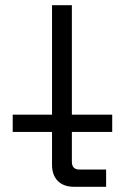

<svg xmlns="http://www.w3.org/2000/svg" viewBox="-20 -720 501 740"><path d="M257 -278H412.5V-211.5H257V-96.5Q257 -66.5 286.5 -66.5H389V0H266.5Q225 0 202.8 -22.6Q180.5 -45.2 180.5 -85V-211.5H29V-278H180.5V-700H257Z"/></svg>

Font: Space 7353
Style: Regular
Weight: 400
Designer: Christine Claussen + Ruben Lyon  (Space 7353)
Version: Version 1.000;FEAKit 1.0